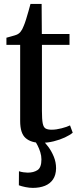

<svg xmlns="http://www.w3.org/2000/svg" viewBox="-20 -702 390 957"><path d="M185 10Q135 10 107.8 -13.8Q80.5 -37.5 80.5 -98.5V-478.5H12V-514Q20.5 -516.5 32 -519.5Q43.5 -522.5 54 -525.8Q64.5 -529 70 -532.5Q77 -537 81.8 -542.8Q86.5 -548.5 90.8 -556.2Q95 -564 98.5 -573.5Q103.5 -585 109.8 -605Q116 -625 122 -646.2Q128 -667.5 132 -682.5H187.5L188.5 -532.5H326.5V-478.5H189V-149Q189 -107 193 -87Q197 -67 207.8 -61.2Q218.5 -55.5 237.5 -55.5Q260 -55.5 287 -62.5Q314 -69.5 329 -77L342.5 -40.5Q328 -28.5 303.5 -17Q279 -5.5 248.2 2.2Q217.5 10 185 10ZM143.5 234.5Q126.5 234.5 106.8 230.5Q87 226.5 74 221.5L74.5 151.5Q84.5 155 97.5 156.8Q110.5 158.5 118 158.5Q147.5 158.5 167 145.8Q186.5 133 186.5 92.5Q186.5 74.5 180.8 56.2Q175 38 167.2 22.8Q159.5 7.5 152.5 -1L177.5 -6L193.5 -1Q205.5 9.5 221 30.2Q236.5 51 248 78.5Q259.5 106 259.5 137Q259 170 244.5 191.8Q230 213.5 204 224Q178 234.5 143.5 234.5Z"/></svg>

Font: Merriweather 72pt Medium
Style: Regular
Weight: 500
Version: Version 2.100